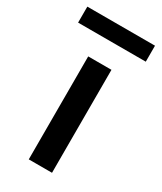

<svg xmlns="http://www.w3.org/2000/svg" viewBox="-222 -738 674 801"><g transform="rotate(30 115.0 -337.0)"><path d="M59 -496H171V0H59ZM-48 -674H278V-597H-48Z"/></g></svg>

Font: Cabin SemiBold
Style: Regular
Weight: 600
Designer: Pablo Impallari
Foundry: Pablo Impallari. http://www.impallari.com Igino Marini. http://www.ikern.com
Version: Version 2.001